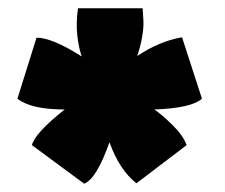

<svg xmlns="http://www.w3.org/2000/svg" viewBox="-20 -713 542 463"><path d="M168 -693H324Q324 -690 325 -677Q326 -664 326 -653.5Q326 -643 322.5 -622.5Q319 -602 311 -578Q365 -614 419 -623L467 -475Q441 -452 352 -449Q369 -438 395.5 -412Q422 -386 430 -363L309 -271Q268 -303 244 -370Q213 -282 183 -270L57 -363Q64 -392 136 -449Q55 -449 22 -475L68 -622Q104 -623 177 -577Q170 -597 166.5 -626.5Q163 -656 168 -693Z"/></svg>

Font: Repo
Style: ExtraBlack
Weight: 1000
Designer: Stefan Peev
Foundry: Context Ltd
Version: Version 001.000